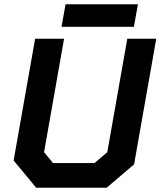

<svg xmlns="http://www.w3.org/2000/svg" viewBox="-20 -882 754 902"><path d="M44 -128 145 -700H281L187 -167L229 -116H424L484 -167L578 -700H714L610 -110L481 0H150ZM288 -862H628L609 -756H269Z"/></svg>

Font: Chakra Petch
Style: Bold Italic
Weight: 700
Italic angle: -10°
Designer: Katatrad Aksorn Co.,Ltd.
Foundry: Cadson Demak Co.,Ltd.
Version: Version 1.000; ttfautohint (v1.6)